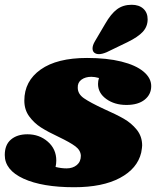

<svg xmlns="http://www.w3.org/2000/svg" viewBox="-36 -781 654 805"><path d="M598 -420Q598 -385 570.5 -363Q543 -341 494 -341Q444 -341 409.5 -366Q375 -391 375 -429Q375 -442 379 -454Q361 -459 347 -459Q322 -459 305.5 -447Q289 -435 290 -413Q290 -387 316 -369Q342 -351 400 -324Q450 -302 482.5 -283.5Q515 -265 537.5 -237Q560 -209 560 -171Q560 -163 556 -141Q540 -74 467 -35Q394 4 275 4Q141 4 62.5 -32Q-16 -68 -16 -131Q-16 -174 10 -196Q36 -218 79 -218Q129 -218 164.5 -187Q200 -156 200 -108Q200 -95 197 -81Q221 -75 243 -75Q269 -75 286 -89Q303 -103 303 -128Q302 -151 280 -167.5Q258 -184 210 -207Q165 -228 136 -246.5Q107 -265 86.5 -293Q66 -321 66 -359Q66 -441 134.5 -489.5Q203 -538 329 -538Q412 -538 472.5 -523Q533 -508 565.5 -481Q598 -454 598 -420ZM516 -761Q547 -761 565 -744.5Q583 -728 583 -700Q583 -670 563 -648Q543 -626 498 -604L411 -562Q392 -554 379 -554Q367 -554 359.5 -560Q352 -566 352 -578Q352 -591 362 -608L405 -681Q429 -723 454.5 -742Q480 -761 516 -761Z"/></svg>

Font: Shrikhand
Style: Regular
Weight: 400
Italic angle: -14°
Designer: Jonny Pinhorn
Foundry: Jonny Pinhorn
Version: Version 1.001;PS 1.001;hotconv 1.0.88;makeotf.lib2.5.647800